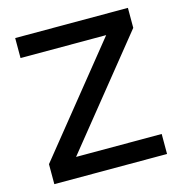

<svg xmlns="http://www.w3.org/2000/svg" viewBox="-106 -817 869 914"><g transform="rotate(-15 328.0 -360.0)"><path d="M605.5 0V-98.5H183.5L605.5 -621.5V-720H50V-621.5H472L50 -98.5V0Z"/></g></svg>

Font: Vela Sans SemBd
Style: Regular
Weight: 600
Designer: Principal design: Mikhail Sharanda - project Manrope.
Design modification: Ravid Balaliev
Foundry: Mikhail Sharanda
Version: Version 1.001